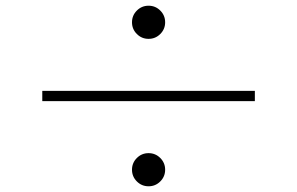

<svg xmlns="http://www.w3.org/2000/svg" viewBox="-20 -708 1040 672"><path d="M459 -671Q476 -688 500 -688Q524 -688 541 -671Q558 -654 558 -630Q558 -606 541 -589Q524 -572 500 -572Q476 -572 459 -589Q442 -606 442 -630Q442 -654 459 -671ZM872 -390V-354H128V-390ZM459 -155Q476 -172 500 -172Q524 -172 541 -155Q558 -138 558 -114Q558 -90 541 -73Q524 -56 500 -56Q476 -56 459 -73Q442 -90 442 -114Q442 -138 459 -155Z"/></svg>

Font: Noto Sans CJK TC Thin
Style: Regular
Weight: 250
Designer: Ryoko NISHIZUKA ???? (kana & ideographs); Paul D. Hunt (Latin, Greek & Cyrillic); Wenlong ZHANG ??? (bopomofo); Sandoll 
Foundry: Adobe Systems Incorporated
Version: Version 1.004 January 19, 2016